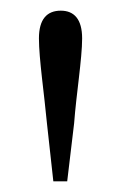

<svg xmlns="http://www.w3.org/2000/svg" viewBox="-20 -822 227 360"><path d="M94 -802C68 -802 53 -786 53 -750C53 -712 63 -645 68 -591L80 -482H106L119 -591C123 -645 134 -712 134 -750C134 -786 119 -802 94 -802Z"/></svg>

Font: Noto Serif CJK TC Light
Style: Regular
Weight: 300
Designer: Ryoko NISHIZUKA 西塚涼子 (kana & ideographs); Frank Grießhammer (Latin, Greek & Cyrillic); Wenlong ZHANG 张文龙 (bopomofo); San
Foundry: Adobe
Version: Version 2.001;hotconv 1.1.0;makeotfexe 2.6.0